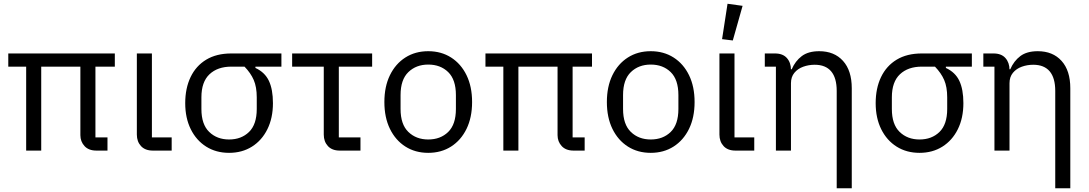

<svg xmlns="http://www.w3.org/2000/svg" viewBox="-20 -800 5786 1020"><path d="M487 -446V-70H551V0H492Q451 0 429 -24Q407 -48 407 -82V-446H199V0H119V-446H24V-516H590V-446Z M892 -70V0H792Q751 0 729 -24Q707 -48 707 -85V-516H787V-70Z M1475 -446H1337V-439Q1387 -416 1408.5 -370.5Q1430 -325 1430 -252Q1430 -173 1400.5 -113.5Q1371 -54 1318.5 -21Q1266 12 1197 12Q1128 12 1075.5 -21Q1023 -54 993.5 -113.5Q964 -173 964 -252Q964 -331 992.5 -390.5Q1021 -450 1075.5 -483Q1130 -516 1209 -516H1475ZM1279 -446H1209Q1136 -446 1093 -405.5Q1050 -365 1050 -283V-221Q1050 -139 1091.5 -99Q1133 -59 1197 -59Q1262 -59 1303 -99Q1344 -139 1344 -221V-283Q1344 -338 1328 -375Q1312 -412 1279 -446Z M1895 0H1785Q1744 0 1722 -24Q1700 -48 1700 -85V-446H1532V-516H1957V-446H1780V-70H1895Z M2255 12Q2186 12 2133.5 -21.5Q2081 -55 2051.5 -115.5Q2022 -176 2022 -258Q2022 -340 2051.5 -400.5Q2081 -461 2133.5 -494.5Q2186 -528 2255 -528Q2324 -528 2376.5 -494.5Q2429 -461 2458.5 -400.5Q2488 -340 2488 -258Q2488 -176 2458.5 -115.5Q2429 -55 2376.5 -21.5Q2324 12 2255 12ZM2255 -59Q2320 -59 2361 -99Q2402 -139 2402 -221V-295Q2402 -377 2361 -417Q2320 -457 2255 -457Q2191 -457 2149.5 -417Q2108 -377 2108 -295V-221Q2108 -139 2149.5 -99Q2191 -59 2255 -59Z M3022 -446V-70H3086V0H3027Q2986 0 2964 -24Q2942 -48 2942 -82V-446H2734V0H2654V-446H2559V-516H3125V-446Z M3437 12Q3368 12 3315.5 -21.5Q3263 -55 3233.5 -115.5Q3204 -176 3204 -258Q3204 -340 3233.5 -400.5Q3263 -461 3315.5 -494.5Q3368 -528 3437 -528Q3506 -528 3558.5 -494.5Q3611 -461 3640.5 -400.5Q3670 -340 3670 -258Q3670 -176 3640.5 -115.5Q3611 -55 3558.5 -21.5Q3506 12 3437 12ZM3437 -59Q3502 -59 3543 -99Q3584 -139 3584 -221V-295Q3584 -377 3543 -417Q3502 -457 3437 -457Q3373 -457 3331.5 -417Q3290 -377 3290 -295V-221Q3290 -139 3331.5 -99Q3373 -59 3437 -59Z M3987 -70V0H3887Q3846 0 3824 -24Q3802 -48 3802 -85V-516H3882V-70ZM3925 -769 3873 -585 3816 -592 3845 -780Z M4182 0H4102V-446H4043V-516H4097Q4139 -516 4160.5 -491.5Q4182 -467 4182 -429V-427L4137 -432H4186Q4205 -476 4239.5 -502Q4274 -528 4332 -528Q4412 -528 4458.5 -476.5Q4505 -425 4505 -331V200H4425V-317Q4425 -386 4395.5 -421Q4366 -456 4308 -456Q4276 -456 4247 -445.5Q4218 -435 4200 -413Q4182 -391 4182 -358Z M5143 -446H5005V-439Q5055 -416 5076.5 -370.5Q5098 -325 5098 -252Q5098 -173 5068.5 -113.5Q5039 -54 4986.5 -21Q4934 12 4865 12Q4796 12 4743.5 -21Q4691 -54 4661.5 -113.5Q4632 -173 4632 -252Q4632 -331 4660.5 -390.5Q4689 -450 4743.5 -483Q4798 -516 4877 -516H5143ZM4947 -446H4877Q4804 -446 4761 -405.5Q4718 -365 4718 -283V-221Q4718 -139 4759.5 -99Q4801 -59 4865 -59Q4930 -59 4971 -99Q5012 -139 5012 -221V-283Q5012 -338 4996 -375Q4980 -412 4947 -446Z M5343 0H5263V-446H5204V-516H5258Q5300 -516 5321.5 -491.5Q5343 -467 5343 -429V-427L5298 -432H5347Q5366 -476 5400.5 -502Q5435 -528 5493 -528Q5573 -528 5619.5 -476.5Q5666 -425 5666 -331V200H5586V-317Q5586 -386 5556.5 -421Q5527 -456 5469 -456Q5437 -456 5408 -445.5Q5379 -435 5361 -413Q5343 -391 5343 -358Z"/></svg>

Font: IBM Plex Sans
Style: Regular
Weight: 400
Designer: Mike Abbink, Paul van der Laan, Pieter van Rosmalen
Foundry: Bold Monday
Version: Version 3.201